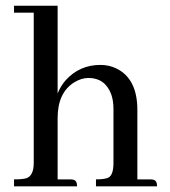

<svg xmlns="http://www.w3.org/2000/svg" viewBox="-20 -655 596 675"><path d="M226.6 -24.4H182.6V-240.2Q182.6 -330.1 242.2 -366.2Q266.6 -380.9 291 -380.9Q349.6 -380.9 371.1 -323.2Q378.9 -300.8 378.9 -271.5V-82Q378.9 -39.1 360.4 -30.3Q347.7 -24.4 317.4 -24.4V0H532.2Q532.2 -21.5 517.6 -23.4Q513.7 -24.4 507.8 -24.4H462.9V-268.6Q462.9 -377.9 389.6 -414.1Q363.3 -426.8 333 -426.8Q259.8 -426.8 210.9 -373Q192.4 -351.6 182.6 -326.2V-634.8H29.3V-610.4H98.6V-82Q98.6 -37.1 72.3 -28.3Q58.6 -24.4 29.3 -24.4V0H251Q251 -21.5 236.3 -23.4Q232.4 -24.4 226.6 -24.4Z"/></svg>

Font: Abhaya Libre Medium
Style: Regular
Weight: 500
Designer: Pushpananda Ekanayake, Sol Matas, Pathum Egodawatta
Foundry: Mooniak
Version: Version 1.050 ; ttfautohint (v1.6)